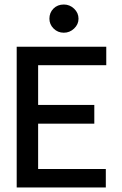

<svg xmlns="http://www.w3.org/2000/svg" viewBox="-20 -831 540 851"><path d="M54 0V-624H451V-542H149V-366H398V-283H149V-82H449V0ZM263 -686Q236 -686 217.5 -704.5Q199 -723 199 -748Q199 -775 217 -793Q235 -811 263 -811Q289 -811 308.5 -792.5Q328 -774 328 -748Q328 -723 308.5 -704.5Q289 -686 263 -686Z"/></svg>

Font: Inconsolata SemiBold
Style: Regular
Weight: 600
Monospace: yes
Designer: Raph Levien, Cyreal, Brenton Simpson
Foundry: Raph Levien, Cyreal, Google
Version: Version 3.100; ttfautohint (v1.8.4.7-5d5b)